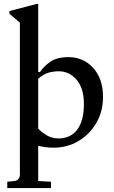

<svg xmlns="http://www.w3.org/2000/svg" viewBox="-20 -740 578 975"><path d="M17 215V183L54 179Q81 176 81 143V-625L28 -670V-684L166 -720H174V-374H183Q201 -402 235 -426Q269 -450 328 -450Q376 -450 416 -426Q456 -402 479.5 -357Q503 -312 503 -247Q503 -174 469 -115.5Q435 -57 378 -23.5Q321 10 252 10Q228 10 208.5 7Q189 4 174 0V179L239 183V215ZM279 -378Q252 -378 226.5 -371Q201 -364 174 -340V-87Q192 -68 218 -52.5Q244 -37 277 -37Q338 -37 372 -81.5Q406 -126 406 -212Q406 -292 369 -335Q332 -378 279 -378Z"/></svg>

Font: Gulzar
Style: Regular
Weight: 400
Designer: Borna Izadpanah, Alice Savoie, Simon Cozens, Fiona Ross
Version: Version 1.000;[7b34f74]; ttfautohint (v1.8.4)